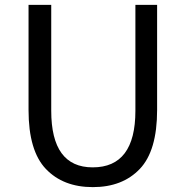

<svg xmlns="http://www.w3.org/2000/svg" viewBox="-20 -754 761 787"><path d="M97 -303V-734H190V-300Q190 -68 360 -68Q535 -68 535 -300V-734H624V-303Q624 -136 553 -61.5Q482 13 360.5 13Q239 13 168 -61.5Q97 -136 97 -303Z"/></svg>

Font: Swei Fan Sans CJK TC
Style: Regular
Weight: 400
Version: Version 2.130